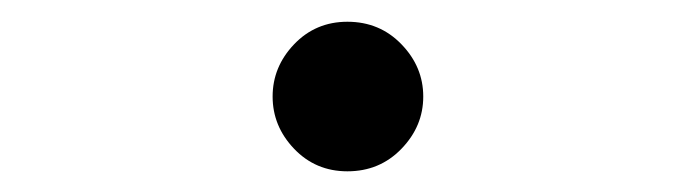

<svg xmlns="http://www.w3.org/2000/svg" viewBox="-20 -148 656 181"><path d="M307.5 13.5Q277.5 13.5 257.2 -7.8Q237 -29 237 -57Q237 -85 257.2 -106.2Q277.5 -127.5 307.5 -127.5Q338 -127.5 358.5 -106.2Q379 -85 379 -57Q379 -29 358.5 -7.8Q338 13.5 307.5 13.5Z"/></svg>

Font: Overpass Mono Medium
Style: Regular
Weight: 500
Monospace: yes
Designer: Delve Withrington, Dave Bailey
Foundry: Delve Fonts LLC
Version: Version 4.000